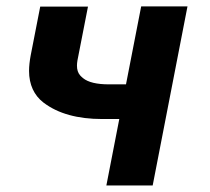

<svg xmlns="http://www.w3.org/2000/svg" viewBox="-20 -567 642 587"><path d="M305.2 0H446.8L553.2 -547.4H411.6L365.2 -309.1H313C275.9 -309.1 249.5 -315.4 233.9 -328.1C230 -331.5 227.1 -334 225.1 -336.4C218.3 -344.2 215.3 -354 215.3 -366.2C215.3 -371.1 215.8 -376.5 216.8 -382.3L249 -546.9H103L73.7 -397C70.8 -381.3 68.8 -364.7 68.8 -350.1C68.8 -308.1 84.5 -275.4 112.3 -253.9L114.3 -252.4C157.7 -219.7 217.3 -203.1 292.5 -203.1H344.7Z"/></svg>

Font: Hack
Style: Bold Oblique
Weight: 700
Italic angle: -12°
Monospace: yes
Designer: Christopher Simpkins
Foundry: Christopher Simpkins
Version: Version 2.010